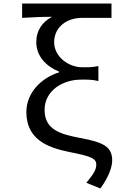

<svg xmlns="http://www.w3.org/2000/svg" viewBox="-20 -850 740 1085"><path d="M468 183 547 215C596 149 614 91 614 57C614 -21 564 -46 435 -70C318 -92 232 -118 232 -229C232 -337 333 -400 438 -400C474 -400 500 -401 536 -392V-477C501 -469 481 -470 444 -470C367 -470 286 -530 286 -611C286 -698 358 -749 443 -749H610V-830H105V-749C177 -753 211 -755 274 -755C218 -726 185 -676 185 -613C185 -532 240 -476 314 -445V-441C215 -411 129 -327 129 -217C129 -67 241 -17 372 9C494 33 524 45 524 80C524 111 509 132 468 183Z"/></svg>

Font: Kawkab Mono Light
Style: Bold
Weight: 400
Monospace: yes
Designer: Abdullah Arif
Foundry: Abdullah Arif
Version: Version 1.000;PS 000.500;hotconv 1.0.88;makeotf.lib2.5.64775